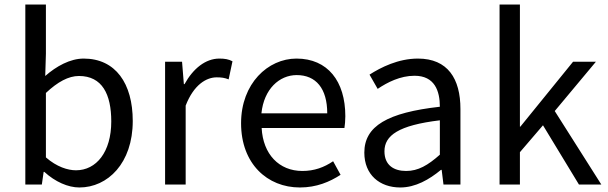

<svg xmlns="http://www.w3.org/2000/svg" viewBox="-20 -816 2689 849"><path d="M331 13C456 13 567 -94 567 -281C567 -447 491 -557 350 -557C290 -557 229 -523 180 -480L183 -578V-796H92V0H165L173 -56H176C224 -12 281 13 331 13ZM316 -63C280 -63 231 -78 183 -120V-405C235 -454 283 -480 329 -480C432 -480 472 -399 472 -279C472 -144 406 -63 316 -63Z M710 0H801V-349C837 -442 893 -474 938 -474C960 -474 973 -472 991 -465L1008 -545C991 -554 974 -557 950 -557C889 -557 834 -513 796 -444H793L785 -543H710Z M1306 13C1380 13 1438 -12 1486 -43L1453 -103C1413 -76 1370 -60 1317 -60C1214 -60 1143 -134 1137 -250H1503C1505 -263 1507 -282 1507 -302C1507 -457 1429 -557 1291 -557C1165 -557 1046 -447 1046 -271C1046 -92 1162 13 1306 13ZM1136 -315C1147 -422 1215 -484 1292 -484C1377 -484 1427 -425 1427 -315Z M1750 13C1817 13 1878 -22 1930 -65H1933L1941 0H2016V-334C2016 -468 1960 -557 1828 -557C1741 -557 1664 -518 1614 -486L1650 -423C1693 -452 1750 -481 1813 -481C1902 -481 1925 -414 1925 -344C1694 -318 1591 -259 1591 -141C1591 -43 1659 13 1750 13ZM1776 -60C1722 -60 1680 -85 1680 -147C1680 -217 1742 -262 1925 -284V-132C1872 -85 1829 -60 1776 -60Z M2189 0H2279V-143L2381 -262L2540 0H2639L2433 -325L2615 -543H2514L2281 -256H2279V-796H2189Z"/></svg>

Font: Noto Sans CJK KR Regular
Style: Regular
Weight: 400
Designer: Ryoko NISHIZUKA (kana & ideographs); Paul D. Hunt (Latin, Greek & Cyrillic); Wenlong ZHANG (bopomofo); Sandoll Communica
Foundry: Adobe Systems Incorporated
Version: Version 1.004;PS 1.004;hotconv 1.0.82;makeotf.lib2.5.63406